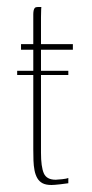

<svg xmlns="http://www.w3.org/2000/svg" viewBox="-20 -525 263 548"><path d="M29 -323H175V-311H29ZM40 -399H75V-484Q75 -490 76 -495Q77 -500 79.5 -502.5Q82 -505 88 -505H98Q98 -505 97.5 -498Q97 -491 97 -476V-399H188V-383H97V-89Q97 -49 105 -30.5Q113 -12 139 -12Q144 -12 157.5 -13.5Q171 -15 175 -17V-2Q170 -1 152 1Q134 3 127 3Q111 3 101.5 -2Q92 -7 86.5 -16.5Q81 -26 78.5 -39Q76 -52 75.5 -67Q75 -82 75 -99V-383H40Q40 -388 40 -391.5Q40 -395 40 -399Z"/></svg>

Font: Genos Thin
Style: Regular
Weight: 100
Designer: Robert E. Leuschke
Foundry: Robert E. Leuschke
Version: Version 1.010